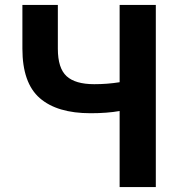

<svg xmlns="http://www.w3.org/2000/svg" viewBox="-20 -760 744 780"><path d="M466 0V-309Q415 -300 348 -300Q212 -300 141.5 -361.5Q71 -423 71 -562V-740H215V-562Q215 -483 250.5 -450.5Q286 -418 363 -418Q416 -418 466 -426V-740H613V0Z"/></svg>

Font: Noto Sans Korean Bold
Style: Bold
Weight: 700
Designer: Ryoko NISHIZUKA  (kana & ideographs); Paul D. Hunt (Latin, Greek & Cyrillic); Wenlong ZHANG  (bopomofo); Sandoll Communi
Foundry: Adobe Systems Incorporated
Version: Version 1.000;PS 1;hotconv 1.0.78;makeotf.lib2.5.61930